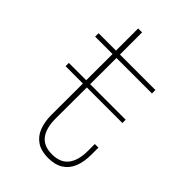

<svg xmlns="http://www.w3.org/2000/svg" viewBox="-203 -740 827 827"><g transform="rotate(45 210.0 -326.5)"><path d="M156 -134Q156 -78 179.2 -46.5Q202.5 -15 254 -15Q304.5 -15 328.8 -46.2Q353 -77.5 353 -135V-177H375V-135Q375 -89.5 361.8 -57.5Q348.5 -25.5 321.5 -8.8Q294.5 8 253 8Q211 8 184.2 -9.5Q157.5 -27 144.8 -58.8Q132 -90.5 132 -134L133 -505H27V-526H133V-661H157V-526H373V-505H157ZM27 -325V-345H373V-325Z"/></g></svg>

Font: Hepta Slab ExtraLight ExtraLight
Style: Regular
Weight: 250
Version: Version 1.102